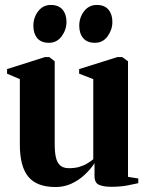

<svg xmlns="http://www.w3.org/2000/svg" viewBox="-20 -744 591 774"><path d="M428 9Q398 9 379.5 1.2Q361 -6.5 361 -35V-86Q344.5 -61 320.8 -39Q297 -17 267.5 -3.5Q238 10 204 10Q129 10 94.5 -31.2Q60 -72.5 60 -161.5V-425L8.5 -447V-465.5L161.5 -514H178.5L200.5 -497V-163Q200.5 -130.5 205.5 -109Q210.5 -87.5 223 -76.8Q235.5 -66 258 -66Q281.5 -66 299.5 -71.2Q317.5 -76.5 331.2 -84.8Q345 -93 356 -102V-425L299 -447V-465.5L453.5 -514H472.5L496 -497V-31L537.5 -24.5V-5.5Q520 -1.5 492.5 3.8Q465 9 428 9ZM177 -571.5Q146 -571.5 130.2 -590.2Q114.5 -609 114.5 -640Q114.5 -673.5 134 -698.8Q153.5 -724 184.5 -724H185.5Q216 -724 232 -705.2Q248 -686.5 248 -655.5Q248 -624.5 228.8 -598Q209.5 -571.5 177.5 -571.5ZM362 -571.5Q331.5 -571.5 315.5 -590.2Q299.5 -609 299.5 -640Q299.5 -673.5 319 -698.8Q338.5 -724 370 -724H370.5Q401.5 -724 417.2 -705.2Q433 -686.5 433 -655.5Q433 -624.5 414 -598Q395 -571.5 363 -571.5Z"/></svg>

Font: Merriweather 144pt
Style: Bold
Weight: 700
Version: Version 2.100